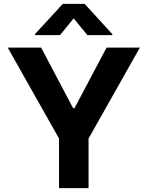

<svg xmlns="http://www.w3.org/2000/svg" viewBox="-20 -974 765 994"><path d="M20 -727.5H192.9L358.4 -414.1H365.7L531.7 -727.5H704.1L438.5 -256.8V0H285.6V-256.8ZM432.6 -792 361.3 -878.9 290.5 -792H161.1V-797.4L305.2 -954.1H418L561.5 -797.4V-792Z"/></svg>

Font: Konkhmer Sleokchher
Style: Regular
Weight: 400
Designer: Suon May Sophanith
Version: Version 1.000; ttfautohint (v1.8.4.7-5d5b);gftools[0.9.23]